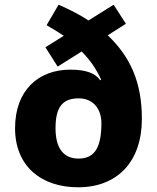

<svg xmlns="http://www.w3.org/2000/svg" viewBox="-20 -786 669 816"><path d="M229 -766 178 -679C204 -664 230 -648 251 -634L173 -585L225 -503L327 -567C364 -530 389 -493 410 -447L406 -445C385 -475 345 -490 279 -490C143 -490 44 -402 44 -241C44 -79 156 10 312 10C478 10 583 -98 583 -281C583 -438 533 -545 438 -636L515 -685L463 -766L356 -699C320 -723 277 -745 229 -766ZM314 -368C381 -368 411 -317 411 -263C411 -162 384 -112 314 -112C244 -112 216 -164 216 -241C216 -327 243 -368 314 -368Z"/></svg>

Font: Noto Sans Arabic ExtBd
Style: Regular
Weight: 800
Designer: Monotype Design Team, Nadine Chahine, Nizar Qandah and Khaled Hosny
Foundry: Monotype Imaging Inc.
Version: Version 2.012